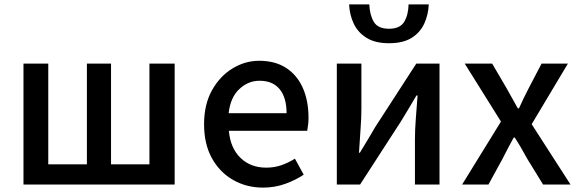

<svg xmlns="http://www.w3.org/2000/svg" viewBox="-20 -841 2636 875"><path d="M87 0V-551H200V-92H376V-551H486V-92H661V-551H776V0Z M1179 14Q1104 14 1043 -20.5Q982 -55 946 -119.5Q910 -184 910 -275Q910 -365 946 -429.5Q982 -494 1039.5 -529Q1097 -564 1161 -564Q1234 -564 1284 -531.5Q1334 -499 1360 -440.5Q1386 -382 1386 -304Q1386 -287 1384 -271.5Q1382 -256 1380 -245H1023Q1030 -166 1076 -121.5Q1122 -77 1193 -77Q1230 -77 1262 -88Q1294 -99 1324 -118L1364 -45Q1327 -20 1279.5 -3Q1232 14 1179 14ZM1022 -325H1286Q1286 -396 1254.5 -434.5Q1223 -473 1163 -473Q1111 -473 1070.5 -435Q1030 -397 1022 -325Z M1515 0V-551H1627V-345Q1627 -302 1623 -250Q1619 -198 1616 -145H1620Q1635 -170 1655.5 -203.5Q1676 -237 1690 -262L1877 -551H1983V0H1871V-205Q1871 -248 1875 -300.5Q1879 -353 1883 -406H1878Q1863 -381 1843 -347Q1823 -313 1808 -289L1621 0ZM1753 -644Q1690 -644 1650.5 -668.5Q1611 -693 1592 -733.5Q1573 -774 1571 -821H1663Q1665 -773 1683.5 -741.5Q1702 -710 1753 -710Q1803 -710 1822 -741.5Q1841 -773 1842 -821H1934Q1932 -774 1913.5 -733.5Q1895 -693 1856 -668.5Q1817 -644 1753 -644Z M2086 0 2263 -287 2098 -551H2223L2288 -440Q2301 -417 2314 -393.5Q2327 -370 2340 -347H2345Q2366 -394 2390 -440L2448 -551H2568L2403 -275L2580 0H2455L2383 -117Q2370 -141 2355.5 -166Q2341 -191 2326 -214H2321Q2308 -191 2295.5 -166.5Q2283 -142 2270 -117L2206 0Z"/></svg>

Font: Source Han Sans SC Medium
Style: Regular
Weight: 500
Designer: Ryoko NISHIZUKA 西塚涼子 (kana, bopomofo & ideographs); Paul D. Hunt (Latin, Greek & Cyrillic); Sandoll Communications 산돌커뮤니
Foundry: Adobe
Version: Version 2.004;hotconv 1.0.118;makeotfexe 2.5.65603